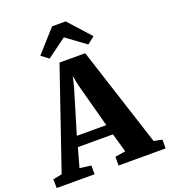

<svg xmlns="http://www.w3.org/2000/svg" viewBox="-196 -1103 1082 1225"><g transform="rotate(-20 345.0 -490.0)"><path d="M35.5 -71.5 266.5 -746H441L659.5 -70.5L715.5 -59.5V0H396V-59.5L467 -70.5L430 -199H192L156 -69.5L233 -59.5V0H-24L-25 -59.5ZM410.5 -269 330.5 -567.5 316.5 -636 300 -567 210.5 -269ZM216 -791.5 166.5 -829 301 -979.5H393.5L528 -830L479 -791.5L347.5 -888Z"/></g></svg>

Font: Merriweather 36pt Black
Style: Regular
Weight: 900
Version: Version 2.100